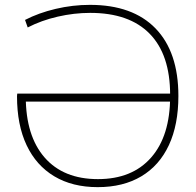

<svg xmlns="http://www.w3.org/2000/svg" viewBox="-20 -760 807 790"><path d="M350 -740Q526 -740 620 -643Q714 -546 714 -365Q714 -247 675 -163Q636 -79 561.5 -34.5Q487 10 382 10Q278 10 203.5 -34.5Q129 -79 89.5 -162.5Q50 -246 50 -364Q50 -367 50.5 -370Q51 -373 51 -375H693V-342H66L86 -363Q86 -201 163.5 -112Q241 -23 383 -23Q524 -23 602 -112Q680 -201 680 -363V-370Q680 -535 596 -621Q512 -707 351 -707Q285 -707 217.5 -691.5Q150 -676 94 -647L83 -678Q139 -707 209 -723.5Q279 -740 350 -740Z"/></svg>

Font: M PLUS 1 ExtraLight
Style: Regular
Weight: 250
Version: Version 1.001